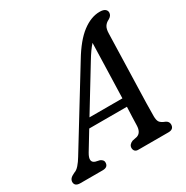

<svg xmlns="http://www.w3.org/2000/svg" viewBox="-198 -841 945 977"><g transform="rotate(-30 274.5 -353.0)"><path d="M112 -114Q84.5 -68 118 -57L142 -51.5Q161.5 -43 161 -28Q161 0 128.5 0H-2.5Q-35.5 0 -35.5 -26Q-35 -37 -28 -45Q-21 -53 -3 -61.5Q12 -66 26.5 -82.5Q41 -99 55 -122.5L313 -543Q364.5 -629 416 -667.8Q467.5 -706.5 517.5 -706.5Q539.5 -706.5 549.2 -698.8Q559 -691 559 -679Q559 -660.5 538 -649Q522 -641.5 513 -627.8Q504 -614 503.5 -587Q502.5 -549.5 501 -499.2Q499.5 -449 498 -393.5Q496.5 -338 494.8 -283.8Q493 -229.5 492 -184Q491 -138.5 491 -108.5Q491 -86 498 -74.8Q505 -63.5 531 -53.5Q547 -45 547 -28Q546.5 0 515 0H337.5Q324.5 0 318.2 -7.2Q312 -14.5 312 -25Q312 -44.5 335.5 -54.5L364 -60.5Q392 -70 393 -111.5Q393.5 -132 394.5 -159.2Q395.5 -186.5 397 -218.5H175.5ZM354.5 -512 205 -267H398.5Q401 -346 403.5 -432.5Q406 -519 408 -587.5Q396 -574.5 382.8 -555.8Q369.5 -537 354.5 -512Z"/></g></svg>

Font: Fraunces 144pt S100
Style: Italic
Weight: 400
Italic angle: -16°
Version: Version 1.000; ttfautohint (v1.8.3)